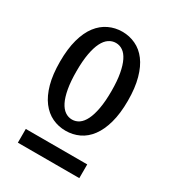

<svg xmlns="http://www.w3.org/2000/svg" viewBox="-121 -746 516 580"><g transform="rotate(30 137.0 -456.0)"><path d="M30.8 -231.9V-279.8H245.1V-231.9ZM255.4 -507.8Q255.4 -462.9 246.3 -430.4Q237.3 -397.9 221.4 -376.7Q205.6 -355.5 183.8 -345.2Q162.1 -335 137.2 -335Q112.3 -335 90.6 -345.2Q68.8 -355.5 52.7 -376.7Q36.6 -397.9 27.6 -430.4Q18.6 -462.9 18.6 -507.8Q18.6 -552.2 27.6 -585Q36.6 -617.7 52.7 -638.7Q68.8 -659.7 90.6 -669.9Q112.3 -680.2 137.2 -680.2Q162.1 -680.2 183.8 -669.9Q205.6 -659.7 221.4 -638.7Q237.3 -617.7 246.3 -585Q255.4 -552.2 255.4 -507.8ZM197.8 -507.8Q197.8 -543.5 193.1 -568.6Q188.5 -593.8 180.4 -609.9Q172.4 -626 161.4 -633.5Q150.4 -641.1 137.2 -641.1Q124 -641.1 112.8 -633.5Q101.6 -626 93.5 -609.9Q85.4 -593.8 80.8 -568.6Q76.2 -543.5 76.2 -507.8Q76.2 -472.2 80.8 -446.8Q85.4 -421.4 93.5 -405.3Q101.6 -389.2 112.8 -381.6Q124 -374 137.2 -374Q150.4 -374 161.4 -381.6Q172.4 -389.2 180.4 -405.3Q188.5 -421.4 193.1 -446.8Q197.8 -472.2 197.8 -507.8Z"/></g></svg>

Font: Crushed
Style: Regular
Weight: 400
Width: 3
Designer: Astigmatic (AOETI)
Foundry: Astigmatic (AOETI)
Version: Version 001.000